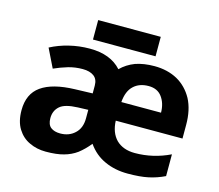

<svg xmlns="http://www.w3.org/2000/svg" viewBox="-102 -840 1121 981"><g transform="rotate(15 458.5 -349.5)"><path d="M641.1 -556.2Q709.5 -556.2 762.7 -527.3Q814.5 -498 844.7 -443.4Q874 -387.7 874 -308.1V-235.8H521Q523.4 -172.9 558.6 -136.7Q595.2 -101.1 657.2 -101.1Q753.9 -101.1 842.8 -144V-28.8Q801.8 -8.8 757.8 0.5Q714.8 9.8 648.9 9.8Q581.5 9.8 527.3 -15.1Q472.7 -39.6 437 -90.8Q409.2 -56.6 378.9 -33.2Q348.6 -11.2 311 -1Q273.9 9.8 215.8 9.8Q168 9.8 129.4 -8.8Q90.3 -26.4 65.9 -65.4Q42 -104 42 -163.1Q42 -250 101.1 -291.5Q160.6 -333.5 277.8 -336.9L371.1 -339.8V-380.9Q371.1 -415 349.6 -430.7Q328.1 -446.8 290 -446.8Q251 -446.8 214.8 -436.5Q175.8 -424.8 141.1 -409.2L92.8 -507.8Q137.2 -531.2 189 -543.9Q242.2 -557.1 298.8 -557.1Q408.7 -557.1 465.8 -493.2Q497.1 -524.4 540.5 -541Q584.5 -556.2 641.1 -556.2ZM638.2 -450.2Q588.9 -450.2 559.1 -421.9Q528.8 -394 523.9 -335H733.9Q733.4 -384.3 709 -417.5Q685.1 -450.2 638.2 -450.2ZM315.9 -251Q247.6 -248.5 221.7 -225.1Q194.8 -201.2 194.8 -162.1Q194.8 -127.9 213.4 -113.3Q231.9 -99.1 263.2 -99.1Q309.6 -99.1 339.8 -127.4Q371.1 -155.8 371.1 -208V-252.9ZM632.3 -709V-606H301.3V-709Z"/></g></svg>

Font: Droid Sans Thai
Style: Bold
Weight: 700
Designer: Steve Matteson
Foundry: Ascender Corporation
Version: Version 1.00